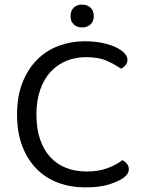

<svg xmlns="http://www.w3.org/2000/svg" viewBox="-20 -800 628 833"><path d="M533 -541Q533 -527 524.5 -517Q516 -507 505 -502Q479 -520 444 -536Q409 -552 353 -552Q307 -552 268 -536Q229 -520 200 -489Q171 -458 154.5 -411Q138 -364 138 -303Q138 -241 154 -195Q170 -149 198.5 -118Q227 -87 267 -71.5Q307 -56 356 -56Q408 -56 446.5 -70.5Q485 -85 511 -105Q521 -101 530 -90.5Q539 -80 539 -66Q539 -45 515 -28Q492 -12 452 0.5Q412 13 350 13Q287 13 233 -7Q179 -27 139.5 -66.5Q100 -106 77 -165Q54 -224 54 -303Q54 -382 77.5 -441.5Q101 -501 141 -541Q181 -581 234.5 -601Q288 -621 347 -621Q388 -621 422.5 -614Q457 -607 481.5 -595.5Q506 -584 519.5 -569.5Q533 -555 533 -541ZM387 -730Q387 -708 373 -694.5Q359 -681 336 -681Q313 -681 299.5 -694.5Q286 -708 286 -730Q286 -753 299.5 -766.5Q313 -780 336 -780Q359 -780 373 -766.5Q387 -753 387 -730Z"/></svg>

Font: Baloo 2
Style: Regular
Weight: 400
Designer: Sarang Kulkarni and Ek Type
Foundry: Ek Type
Version: Version 1.640;hotconv 1.0.111;makeotfexe 2.5.65597; ttfautoh